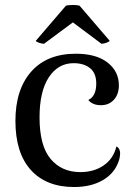

<svg xmlns="http://www.w3.org/2000/svg" viewBox="-20 -739 547 772"><path d="M42 -253Q42 -379 105.5 -451Q169 -523 285 -523Q367 -523 412.5 -487.5Q458 -452 458 -396Q458 -360 438 -338Q418 -316 386 -316Q352 -316 335 -337Q367 -352 367 -403Q367 -445 342 -465Q317 -485 276 -485Q214 -485 176.5 -428.5Q139 -372 139 -267Q139 -153 183.5 -100Q228 -47 303 -47Q358 -47 397 -74Q436 -101 448 -150Q463 -143 463 -122Q463 -111 459 -96Q443 -44 395 -15.5Q347 13 278 13Q166 13 104 -55.5Q42 -124 42 -253ZM124 -575 245 -716Q254 -719 274 -719Q291 -719 300 -716L421 -575Q419 -571 407.5 -567Q396 -563 388 -563L273 -649L157 -563Q149 -563 137 -567Q125 -571 124 -575Z"/></svg>

Font: Arima Madurai Medium
Style: Regular
Weight: 500
Designer: Joana Correia and Natanael Gama
Foundry: NDISCOVER
Version: Version 1.020